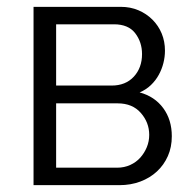

<svg xmlns="http://www.w3.org/2000/svg" viewBox="-20 -541 563 561"><path d="M333 -521Q361 -521 384.5 -511Q408 -501 425.5 -483.5Q443 -466 452.5 -443Q462 -420 462 -393Q462 -375 457.5 -357Q453 -339 444 -322.5Q435 -306 421 -292.5Q407 -279 388 -271Q432 -259 457 -225Q482 -191 482 -143Q482 -111 470.5 -85Q459 -59 438.5 -40Q418 -21 390 -10.5Q362 0 329 0H78V-521ZM306 -291Q347 -291 371 -317Q395 -343 395 -383Q395 -418 375 -444Q355 -470 313 -470H144V-291ZM322 -51Q343 -51 360.5 -59Q378 -67 390 -80.5Q402 -94 409 -111Q416 -128 416 -147Q416 -183 391.5 -211Q367 -239 324 -239H144V-51Z"/></svg>

Font: Oxford Sans
Style: Regular
Weight: 400
Designer: Matt McInerney, Pablo Impallari, Rodrigo Fuenzalida
Foundry: Matt McInerney, Pablo Impallari, Rodrigo Fuenzalida
Version: Version 3.000g; ttfautohint (v1.5) -l 8 -r 28 -G 28 -x 14 -D